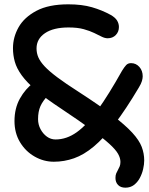

<svg xmlns="http://www.w3.org/2000/svg" viewBox="-20 -731 687 888"><path d="M560 137Q538 137 526 124.5Q514 112 514 92Q514 79 517.5 71Q521 63 525.5 55Q530 47 533.5 38.5Q537 30 537 18Q537 0 526 -19.5Q515 -39 486 -65.5Q457 -92 403 -131.5Q349 -171 262 -229Q192 -275 148 -312.5Q104 -350 80.5 -382.5Q57 -415 48.5 -445.5Q40 -476 40 -508Q40 -559 66 -605Q92 -651 148.5 -681Q205 -711 296 -711Q359 -711 405.5 -697.5Q452 -684 492 -662Q513 -650 521.5 -636Q530 -622 530 -606Q530 -584 515.5 -569Q501 -554 478 -554Q465 -554 450 -561.5Q435 -569 415.5 -578.5Q396 -588 367.5 -596Q339 -604 297 -604Q227 -604 188 -577.5Q149 -551 149 -507Q149 -485 157.5 -465.5Q166 -446 186.5 -424Q207 -402 245 -373.5Q283 -345 344 -306Q440 -244 500 -198Q560 -152 592 -117Q624 -82 635.5 -51.5Q647 -21 647 11Q647 29 642 51Q637 73 626.5 92.5Q616 112 599.5 124.5Q583 137 560 137ZM229 17Q182 17 140 -7Q98 -31 72.5 -73.5Q47 -116 47 -171Q47 -230 72 -275Q97 -320 136 -349Q153 -362 172 -362Q191 -362 206 -348Q216 -339 215.5 -321.5Q215 -304 206 -294Q178 -265 167 -240Q156 -215 156 -180Q156 -155 167.5 -133.5Q179 -112 197 -99Q215 -86 237 -86Q288 -86 335 -119.5Q382 -153 432.5 -223.5Q483 -294 544 -403Q555 -421 563.5 -430Q572 -439 586 -439Q609 -439 624.5 -421.5Q640 -404 640 -378Q640 -369 636.5 -356.5Q633 -344 622 -326Q562 -225 511 -158.5Q460 -92 414 -53.5Q368 -15 322.5 1Q277 17 229 17Z"/></svg>

Font: Shantell Sans Medium
Style: Regular
Weight: 500
Designer: Stephen Nixon, Anya Danilova, Shantell Martin
Foundry: Arrow Type
Version: Version 1.011;[c5ecc13dd]